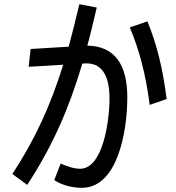

<svg xmlns="http://www.w3.org/2000/svg" viewBox="-20 -859 840 917"><path d="M39 -28 110 24C229 -158 308 -335 373 -555L384 -556C461 -561 503 -506 503 -389C503 -276 470 -53 363 -53C332 -53 299 -65 270 -78L239 1C269 21 316 38 371 38C540 38 588 -226 588 -395C588 -549 529 -639 397 -641C413 -698 427 -759 442 -823L359 -839C342 -767 325 -699 308 -636L126 -625L117 -540L282 -550C220 -351 146 -191 39 -28ZM684 -757 600 -728C647 -616 676 -503 695 -358L776 -386C758 -527 731 -643 684 -757Z"/></svg>

Font: Smiley Sans Oblique
Style: Regular
Weight: 400
Italic angle: -8°
Designer: oooooohmygosh, Nagisa Chen, Janine Sui, Heda Shi, Jian Li
Foundry: atelierAnchor
Version: Version 2.0.1